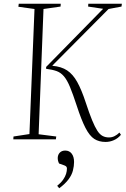

<svg xmlns="http://www.w3.org/2000/svg" viewBox="-20 -743 670 1024"><path d="M543 14Q508 14 483 -2Q458 -18 436 -60.5Q414 -103 389 -180Q369 -241 353.5 -278.5Q338 -316 321 -336Q304 -356 281.5 -364Q259 -372 226 -376V-386L530 -696L450 -708L451 -723H630L628 -708L559 -695L260 -394V-392Q307 -388 338 -367.5Q369 -347 392 -305.5Q415 -264 437 -197Q456 -139 471 -102.5Q486 -66 499 -46Q512 -26 527 -18Q542 -10 561 -10Q577 -10 591 -17Q605 -24 617 -36L625 -24Q609 -5 587.5 4.5Q566 14 543 14ZM51 0 52 -15 137 -28 164 -695 78 -707 80 -723H304L303 -708L212 -695L186 -27L280 -15L278 0ZM296 261 285 248Q305 232 316.5 215.5Q328 199 332.5 184Q337 169 337 156Q337 150 334 146Q331 142 323 139L295 129Q287 113 288 97Q289 81 299.5 70.5Q310 60 328 60Q350 60 362.5 76.5Q375 93 375 121Q375 142 369 166Q363 190 345.5 213.5Q328 237 296 261Z"/></svg>

Font: Literata 60pt ExtraLight
Style: Italic
Weight: 250
Italic angle: -2°
Designer: Latin by Veronika Burian and Jose Scaglione. Greek by Irene Vlachou. Cyrillic by Vera Evstafieva
Foundry: TypeTogether
Version: Version 3.103;gftools[0.9.29]